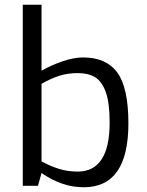

<svg xmlns="http://www.w3.org/2000/svg" viewBox="-20 -783 618 809"><path d="M155 -54 140 0H76V-763H155V-485Q197 -509 244.5 -525Q292 -541 330 -541Q428 -541 474.5 -477Q521 -413 521 -263Q521 6 333 6Q241 6 155 -54ZM442 -266Q442 -350 425.5 -395.5Q409 -441 380 -458Q351 -475 308 -475Q266 -475 231 -464Q196 -453 155 -430V-103Q192 -83 228.5 -71.5Q265 -60 308 -60Q374 -60 408 -111.5Q442 -163 442 -266Z"/></svg>

Font: Exo
Style: Regular
Weight: 400
Designer: Natanael Gama
Foundry: Natanael Gama
Version: Version 1.500; ttfautohint (v1.6)